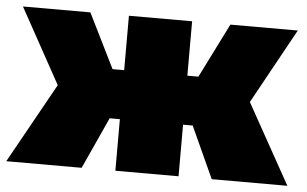

<svg xmlns="http://www.w3.org/2000/svg" viewBox="-45 -611 1079 675"><g transform="rotate(5 495.0 -273.5)"><path d="M343 -355H384V-547H607V-355H646L742 -547H980L834 -282L991 0H724L641 -182H607V0H384V-182H348L265 0H-1L156 -282L10 -547H248Z"/></g></svg>

Font: Montserrat-Alt1 Black
Style: Regular
Weight: 900
Designer: Differentunic
Foundry: Differentunic
Version: Version 7.222